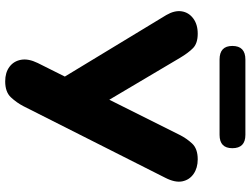

<svg xmlns="http://www.w3.org/2000/svg" viewBox="-130 -802 942 721"><g transform="rotate(90 340.5 -442.0)"><path d="M204 -796Q153 -796 153 -844Q153 -893 204 -893H487Q537 -893 537 -844Q537 -796 487 -796ZM286 9Q253 9 231.5 -7Q210 -23 205 -50.5Q200 -78 217 -113L268 -215L37 -596Q19 -627 23 -653.5Q27 -680 49.5 -697Q72 -714 107 -714Q143 -714 161 -696.5Q179 -679 198 -647L355 -382L487 -646Q500 -672 519.5 -693Q539 -714 579 -714Q611 -714 633.5 -698.5Q656 -683 661.5 -656Q667 -629 648 -592L379 -59Q366 -34 346 -12.5Q326 9 286 9Z"/></g></svg>

Font: Chiron GoRound TC H
Style: Regular
Weight: 900
Designer: Ryoko NISHIZUKA 西塚涼子 (kana, bopomofo & ideographs); Paul D. Hunt (Latin, Greek & Cyrillic); Sandoll Communications 산돌커뮤니
Foundry: Adobe
Version: Version 1.000;hotconv 1.1.1;makeotfexe 2.6.0